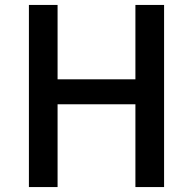

<svg xmlns="http://www.w3.org/2000/svg" viewBox="-20 -757 781 777"><path d="M97 0V-737H213V-436H528V-737H644V0H528V-335H213V0Z"/></svg>

Font: Noto Sans KR Thin Medium
Style: Regular
Weight: 500
Version: Version 2.004-H2;hotconv 1.0.118;makeotfexe 2.5.65603